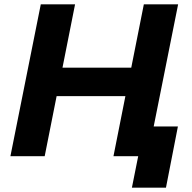

<svg xmlns="http://www.w3.org/2000/svg" viewBox="-20 -720 887 885"><path d="M661 0H503L558 -277H241L186 0H28L168 -700H326L268 -408H585L643 -700H801ZM588 145 617 0H508L537 -137H800L745 145Z"/></svg>

Font: Argentum Sans SemiBold
Style: Italic
Weight: 600
Italic angle: -11°
Designer: Julieta Ulanovsky (font), Cristiano Sobral (main changes and remaster)
Foundry: Julieta Ulanovsky (font), Cristiano Sobral (main changes and remaster)
Version: Version 2.007;June 15, 2022;FontCreator 14.0.0.2814 64-bit; 